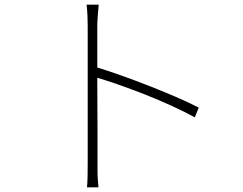

<svg xmlns="http://www.w3.org/2000/svg" viewBox="-20 -781 1040 821"><path d="M355 -83Q355 -93 355 -133.5Q355 -174 355 -233.5Q355 -293 355 -359.5Q355 -426 355 -489Q355 -552 355 -600Q355 -648 355 -669Q355 -686 354 -713Q353 -740 350 -761H402Q400 -741 398 -713Q396 -685 396 -669Q396 -621 396 -561Q396 -501 396 -437.5Q396 -374 396.5 -313.5Q397 -253 397 -203.5Q397 -154 397 -121.5Q397 -89 397 -83Q397 -65 397 -46.5Q397 -28 398.5 -11Q400 6 401 20H352Q354 0 354.5 -28Q355 -56 355 -83ZM388 -495Q437 -480 495 -459.5Q553 -439 613 -415.5Q673 -392 729 -368Q785 -344 830 -321L813 -279Q770 -303 714 -328.5Q658 -354 598.5 -377.5Q539 -401 484 -420Q429 -439 388 -451Z"/></svg>

Font: Noto Sans TC ExtraLight
Style: Regular
Weight: 250
Designer: Ryoko NISHIZUKA  (kana, bopomofo & ideographs); Paul D. Hunt (Latin, Greek & Cyrillic); Sandoll Communications , Soo-you
Foundry: Adobe
Version: Version 2.004-H2;hotconv 1.0.118;makeotfexe 2.5.65603